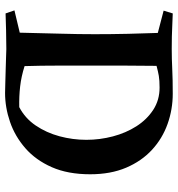

<svg xmlns="http://www.w3.org/2000/svg" viewBox="8 -708 702 758"><g transform="rotate(90 359.0 -329.0)"><path d="M173 -656Q212 -656 252.5 -658Q293 -660 350 -660Q412 -660 469.5 -639.5Q527 -619 571.5 -578Q616 -537 642 -476Q668 -415 668 -334Q668 -246 640 -182.5Q612 -119 565 -78Q518 -37 461 -17.5Q404 2 347 2Q331 2 305.5 1Q280 0 252.5 -0.5Q225 -1 203.5 -2Q182 -3 174 -3Q136 -3 100 -2Q64 -1 33 0L21 -35L109 -56Q111 -149 113 -218Q115 -287 115 -352Q115 -417 113.5 -484Q112 -551 110 -601L22 -624L33 -660Q63 -659 83.5 -658Q104 -657 124.5 -656.5Q145 -656 173 -656ZM239 -351Q239 -282 239 -210.5Q239 -139 241 -75Q282 -62 321.5 -57.5Q361 -53 403 -54Q447 -77 475.5 -119Q504 -161 518 -213Q532 -265 532 -319Q532 -372 518.5 -423.5Q505 -475 478.5 -516.5Q452 -558 413.5 -583Q375 -608 326 -608Q297 -608 279.5 -605Q262 -602 240 -596Q239 -525 239 -467.5Q239 -410 239 -351Z"/></g></svg>

Font: Ruwudu SemiBold
Style: Regular
Weight: 600
Designer: Becca Hirsbrunner Spalinger
Foundry: SIL International
Version: Version 3.000